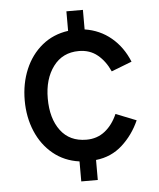

<svg xmlns="http://www.w3.org/2000/svg" viewBox="-52 -763 681 822"><g transform="rotate(-5 288.0 -352.5)"><path d="M53 -353Q53 -426 78.5 -486.5Q104 -547 151.5 -586Q199 -625 264 -634V-718H335V-634Q400 -624 448.5 -583.5Q497 -543 523 -479L435 -445Q415 -490 382 -517Q349 -544 302 -544Q232 -544 192 -490.5Q152 -437 152 -353Q152 -267 191 -215Q230 -163 302 -163Q348 -163 381.5 -189.5Q415 -216 435 -262L523 -227Q496 -166 448.5 -123Q401 -80 335 -73V13H264V-73Q199 -82 151.5 -121Q104 -160 78.5 -220.5Q53 -281 53 -353Z"/></g></svg>

Font: Museo Sans Medium
Style: Regular
Weight: 500
Designer: Jos Buivenga
Foundry: Jos Buivenga & Rosetta Type Foundry (extension, remastering)
Version: Version 3.600;PS 1.000;hotconv 1.0.88;makeotf.lib2.5.647800;